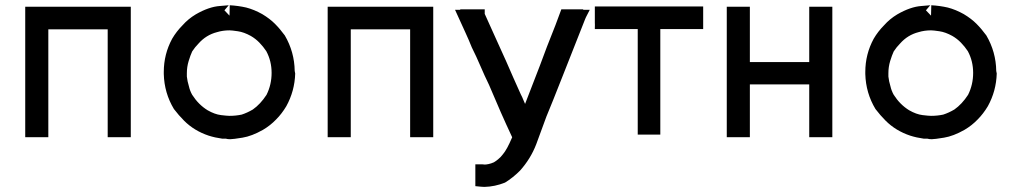

<svg xmlns="http://www.w3.org/2000/svg" viewBox="-20 -527 3904 739"><path d="M394.5 -414.1H166V1H147.5H145.5H142.6H132.8H123H117.2H110.4H103.5H95.7H77.1V-501H483.4V1H464.8H461.9H459H450.2H440.4H433.6H426.8H418.9H412.1H394.5Z M992.2 -27.3Q949.2 -2.9 913.1 2.9Q877 8.8 866.2 8.8Q855.5 8.8 849.6 6.8H837.9H835.9Q807.6 2.9 783.2 -4.9Q727.5 -23.4 688.5 -62.5Q668 -83 649.4 -107.4Q612.3 -168.9 610.4 -242.2V-243.2V-250Q610.4 -318.4 642.6 -377.9Q659.2 -406.2 682.6 -429.7Q704.1 -454.1 733.4 -471.7Q784.2 -501 826.2 -503.9Q858.4 -506.8 860.4 -506.8L843.8 -487.3L863.3 -466.8L864.3 -506.8Q897.5 -504.9 927.7 -498Q958 -490.2 989.3 -472.7Q1018.6 -455.1 1038.1 -435.5Q1057.6 -416 1076.2 -390.6Q1113.3 -327.1 1114.3 -253.9Q1115.2 -249 1116.2 -244.1Q1114.3 -176.8 1082 -118.2Q1064.5 -88.9 1043 -67.4Q1020.5 -43.9 992.2 -27.3ZM699.2 -245.1Q699.2 -244.1 699.2 -241.2V-238.3V-232.4Q701.2 -213.9 707 -195.3Q710.9 -177.7 719.7 -162.1Q744.1 -124 779.3 -102.5Q806.6 -86.9 830.6 -84Q854.5 -81.1 863.3 -81.1Q887.7 -81.1 910.2 -85.9Q931.6 -92.8 953.1 -105.5Q982.4 -126 1005.9 -162.1Q1025.4 -201.2 1025.4 -246.6Q1025.4 -292 1004.9 -330.1Q993.2 -347.7 978.5 -362.8Q963.9 -377.9 945.3 -388.7Q918.9 -403.3 895.5 -406.7Q872.1 -410.2 863.3 -410.2Q837.9 -410.2 815.4 -403.3Q773.4 -392.6 744.1 -359.4Q730.5 -345.7 719.7 -329.1Q712.9 -314.5 706.1 -292Q699.2 -269.5 699.2 -245.1Z M1558.6 -414.1H1330.1V1H1311.5H1309.6H1306.6H1296.9H1287.1H1281.2H1274.4H1267.6H1259.8H1241.2V-501H1647.5V1H1628.9H1626H1623H1614.3H1604.5H1597.7H1590.8H1583H1576.2H1558.6Z M2154.3 -491.2H2157.2H2160.2H2163.1H2167H2173.8H2181.6H2188.5H2197.3H2206.1H2215.8H2223.6L2225.6 -489.3H2250L2235.4 -460.9L2232.4 -454.1Q2163.1 -277.3 2144.5 -231.4Q2103.5 -127 2083 -78.1Q2083 -78.1 2043.9 28.3Q2022.5 84 1981.4 129.9Q1954.1 157.2 1923.8 175.8Q1884.8 191.4 1844.7 192.4Q1835.9 192.4 1809.6 189.5V172.9V170.9V168V158.2V149.4V143.6V136.7V129.9V123V105.5H1828.1Q1832 105.5 1835.9 105.5H1836.9Q1840.8 106.4 1845.7 106.4Q1850.6 106.4 1860.4 104.5Q1870.1 102.5 1880.9 97.7Q1889.6 92.8 1898.4 85Q1907.2 78.1 1916 66.4Q1931.6 47.9 1950.2 3.9Q1951.2 2.9 1951.2 1Q1928.7 -46.9 1907.2 -95.7Q1884.8 -147.5 1862.3 -200.2Q1844.7 -236.3 1829.1 -272.9Q1813.5 -309.6 1795.9 -344.7Q1784.2 -374 1771.5 -401.4L1731.4 -489.3H1751L1752 -491.2H1764.6H1772.5H1784.2H1793.9H1801.8H1810.5H1818.4H1826.2H1845.7V-475.6V-473.6Q1866.2 -427.7 1886.7 -382.8Q1907.2 -336.9 1928.7 -290Q1956.1 -226.6 1984.4 -164.1Q1990.2 -153.3 1993.7 -144Q1997.1 -134.8 2001 -127Q2073.2 -312.5 2085 -346.7Q2123 -441.4 2140.6 -491.2Z M2521.5 -415V-8.8H2503.9H2501H2499H2489.3H2479.5H2473.6H2466.8H2459H2452.1H2434.6V-415H2419.9H2385.7H2360.4H2334H2312.5H2289.1H2270.5Q2270.5 -426.8 2269.5 -438.5V-447.3V-457V-461.9V-468.8V-476.6V-484.4V-502H2686.5V-484.4V-481.4V-478.5V-474.6V-472.7Q2686.5 -473.6 2686.5 -466.8V-460V-453.1V-448.2V-440.4V-432.6V-415H2667H2663.1H2659.2H2623H2585H2559.6H2534.2ZM2270.5 -407.2Q2270.5 -407.2 2270.5 -407.2ZM2270.5 -415H2269.5V-432.6Q2270.5 -422.9 2270.5 -415Z M2866.2 -288.1H3094.7V-312.5V-358.4V-390.6V-423.8V-452.1V-481.4V-501H3112.3H3115.2H3117.2H3121.1H3124H3130.9H3136.7H3143.6H3149.4H3157.2H3165H3183.6V1H3165H3162.1H3159.2H3150.4H3140.6H3133.8H3127H3119.1H3112.3H3094.7V-202.1H2866.2V-178.7V-135.7V-104.5V-72.3V-44.9V-17.6V1H2847.7H2845.7H2842.8H2833H2823.2H2817.4H2810.5H2803.7H2795.9H2777.3V-501H2795.9H2798.8H2801.8H2810.5H2820.3H2827.1H2833H2840.8H2847.7H2866.2Z M3692.4 -27.3Q3649.4 -2.9 3613.3 2.9Q3577.1 8.8 3566.4 8.8Q3555.7 8.8 3549.8 6.8H3538.1H3536.1Q3507.8 2.9 3483.4 -4.9Q3427.7 -23.4 3388.7 -62.5Q3368.2 -83 3349.6 -107.4Q3312.5 -168.9 3310.5 -242.2V-243.2V-250Q3310.5 -318.4 3342.8 -377.9Q3359.4 -406.2 3382.8 -429.7Q3404.3 -454.1 3433.6 -471.7Q3484.4 -501 3526.4 -503.9Q3558.6 -506.8 3560.5 -506.8L3543.9 -487.3L3563.5 -466.8L3564.5 -506.8Q3597.7 -504.9 3627.9 -498Q3658.2 -490.2 3689.5 -472.7Q3718.8 -455.1 3738.3 -435.5Q3757.8 -416 3776.4 -390.6Q3813.5 -327.1 3814.5 -253.9Q3815.4 -249 3816.4 -244.1Q3814.5 -176.8 3782.2 -118.2Q3764.6 -88.9 3743.2 -67.4Q3720.7 -43.9 3692.4 -27.3ZM3399.4 -245.1Q3399.4 -244.1 3399.4 -241.2V-238.3V-232.4Q3401.4 -213.9 3407.2 -195.3Q3411.1 -177.7 3419.9 -162.1Q3444.3 -124 3479.5 -102.5Q3506.8 -86.9 3530.8 -84Q3554.7 -81.1 3563.5 -81.1Q3587.9 -81.1 3610.4 -85.9Q3631.8 -92.8 3653.3 -105.5Q3682.6 -126 3706.1 -162.1Q3725.6 -201.2 3725.6 -246.6Q3725.6 -292 3705.1 -330.1Q3693.4 -347.7 3678.7 -362.8Q3664.1 -377.9 3645.5 -388.7Q3619.1 -403.3 3595.7 -406.7Q3572.3 -410.2 3563.5 -410.2Q3538.1 -410.2 3515.6 -403.3Q3473.6 -392.6 3444.3 -359.4Q3430.7 -345.7 3419.9 -329.1Q3413.1 -314.5 3406.2 -292Q3399.4 -269.5 3399.4 -245.1Z"/></svg>

Font: LeFont
Style: Default
Weight: 400
Designer: Leryon MEDIA
Version: Version 1.0